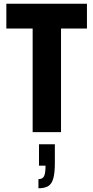

<svg xmlns="http://www.w3.org/2000/svg" viewBox="-20 -708 501 1029"><path d="M155 0V-555H14V-688H446V-555H307V0ZM186 301V252Q208 252 216 236.5Q224 221 224 180H189V65H274V166Q274 217 266 247Q258 277 239 289Q220 301 186 301Z"/></svg>

Font: Archivo ExtraCondensed ExtraBold
Style: Regular
Weight: 800
Width: 2
Designer: Hector Gatti
Foundry: Omnibus-Type
Version: Version 2.001